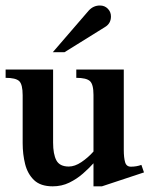

<svg xmlns="http://www.w3.org/2000/svg" viewBox="-24 -653 535 687"><path d="M491.2 -36.1 340.8 13.7H310.5V-68.8Q294.9 -51.3 272.9 -32Q251 -12.7 223.9 0.5Q196.8 13.7 164.6 13.7Q121.1 13.7 97.9 -8.5Q74.7 -30.8 65.9 -65.9Q57.1 -101.1 57.1 -140.6V-312Q57.1 -351.1 44.7 -362.8Q32.2 -374.5 -3.9 -374.5V-404.3H166V-142.6Q166 -101.6 177.7 -79.3Q189.5 -57.1 222.2 -57.1Q243.7 -57.1 267.3 -73Q291 -88.9 310.5 -110.8V-313.5Q310.5 -351.6 297.6 -363Q284.7 -374.5 249 -374.5V-404.3H418.9V-116.7Q418.9 -88.9 423.6 -72.8Q428.2 -56.6 444.3 -56.6Q464.4 -56.6 481.9 -63ZM373 -594.2Q373 -568.8 351.6 -556.2L207 -466.3H165L293.5 -615.2Q310.1 -633.3 333.5 -633.3Q350.6 -633.3 361.8 -621.8Q373 -610.4 373 -594.2Z"/></svg>

Font: Scheherazade New SemiBold
Style: Regular
Weight: 600
Designer: SIL International
Foundry: SIL International
Version: Version 4.000